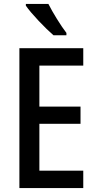

<svg xmlns="http://www.w3.org/2000/svg" viewBox="-20 -960 495 980"><path d="M227 -940H112V-931C139 -891 212 -815 253 -780H319V-792C291 -828 249 -896 227 -940ZM405 0V-89H181V-328H391V-416H181V-625H405V-714H79V0Z"/></svg>

Font: Noto Sans Gujarati Condensed Medium
Style: Regular
Weight: 500
Width: 3
Designer: Jelle Bosma - Monotype Design Team, Universal Thirst
Foundry: Monotype Imaging Inc.
Version: Version 2.106